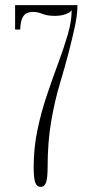

<svg xmlns="http://www.w3.org/2000/svg" viewBox="-20 -720 355 750"><path d="M139 10Q123.5 10 117.5 -7.8Q111.5 -25.5 111.5 -67Q111.5 -142.5 126.5 -213.5Q141.5 -284.5 163.8 -350.2Q186 -416 208 -475Q230 -534 245 -585.8Q260 -637.5 260 -681Q257 -673 238.5 -665.5Q220 -658 194 -658Q164.5 -658 145.8 -665.8Q127 -673.5 108.5 -673.5Q97.5 -673.5 86.5 -669.5Q75.5 -665.5 67.8 -650.8Q60 -636 59 -604.5H39V-700H282.5Q282.5 -663.5 272.8 -618Q263 -572.5 249 -518Q241 -487.5 232 -455.5Q223 -423.5 213.5 -391.5Q194 -327.5 180 -246.2Q166 -165 166 -67Q166 -25.5 160 -7.8Q154 10 139 10Z"/></svg>

Font: Imbue 50pt ExtraLight
Style: Regular
Weight: 200
Designer: Tyler Finck
Foundry: Etcetera Type Company
Version: Version 1.102; ttfautohint (v1.8.3)